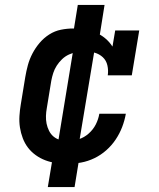

<svg xmlns="http://www.w3.org/2000/svg" viewBox="-20 -653 640 775"><path d="M254 8Q230 8 207 5Q184 2 163 -6Q142 -14 124 -27Q106 -40 93 -57Q80 -74 72 -95Q64 -116 60.5 -138.5Q57 -161 58.5 -185Q60 -209 64 -232L82 -342Q86 -366 92.5 -390Q99 -414 111 -437Q123 -460 140 -480Q157 -500 179 -514Q201 -528 226 -533Q251 -538 275 -538Q299 -538 322.5 -534Q346 -530 366.5 -521.5Q387 -513 404.5 -498.5Q422 -484 434 -465L445 -530H542L512 -349H415Q418 -369 413.5 -389Q409 -409 395 -422Q381 -435 361.5 -440.5Q342 -446 321 -446Q306 -446 290 -443Q274 -440 258.5 -433Q243 -426 230.5 -414Q218 -402 209 -388Q200 -374 195 -358.5Q190 -343 187 -327L169 -217Q166 -201 165.5 -185Q165 -169 168 -154Q171 -139 178 -125Q185 -111 196.5 -101.5Q208 -92 223 -88Q238 -84 254 -84Q276 -84 298 -91Q320 -98 338 -114Q356 -130 366.5 -150.5Q377 -171 381 -194H488Q483 -166 473 -140Q463 -114 447 -90Q431 -66 409 -46.5Q387 -27 361 -14.5Q335 -2 308 3Q281 8 254 8ZM173 102 199 -54 210 -52 281 -484H324L271 -491L294 -633H402L377 -476L366 -478L294 -46H251L304 -39L281 102Z"/></svg>

Font: Iosevka Curly Slab SmBdExObl
Style: Regular
Weight: 600
Width: 7
Italic angle: -9°
Monospace: yes
Designer: Belleve Invis
Foundry: Belleve Invis
Version: Version 11.1.0; ttfautohint (v1.8.3)